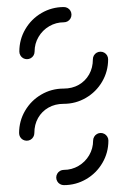

<svg xmlns="http://www.w3.org/2000/svg" viewBox="-20 -539 372 559"><path d="M273.3 -151.9Q279.3 -151.9 284.4 -148.9Q289.6 -145.9 292.6 -140.7Q295.6 -135.6 295.6 -129.6Q295.6 -94.4 278.1 -64.6Q260.7 -34.8 230.9 -17.4Q201.1 0 165.9 0Q160 0 154.8 -3Q149.6 -5.9 146.7 -11.1Q143.7 -16.3 143.7 -22.2Q143.7 -28.1 146.7 -33.3Q149.6 -38.5 154.8 -41.5Q160 -44.4 165.9 -44.4Q188.9 -44.4 208.5 -55.9Q228.1 -67.4 239.6 -87Q251.1 -106.7 251.1 -129.6Q251.1 -135.6 254.1 -140.7Q257 -145.9 262.2 -148.9Q267.4 -151.9 273.3 -151.9ZM272.6 -388.5Q278.5 -388.5 283.7 -385.6Q288.9 -382.6 291.9 -377.4Q294.8 -372.2 294.8 -366.3Q294.8 -331.1 277.4 -301.3Q260 -271.5 230.2 -254.1Q200.4 -236.7 165.2 -236.7Q140.4 -236.7 121.1 -225.7Q101.9 -214.8 90.9 -195.6Q80 -176.3 80 -151.5Q80 -145.6 77 -140.4Q74.1 -135.2 68.9 -132.2Q63.7 -129.3 57.8 -129.3Q51.9 -129.3 46.7 -132.2Q41.5 -135.2 38.5 -140.4Q35.6 -145.6 35.6 -151.5Q35.6 -186.7 53 -216.5Q70.4 -246.3 100.2 -263.7Q130 -281.1 165.2 -281.1Q190 -281.1 209.3 -292Q228.5 -303 239.4 -322.2Q250.4 -341.5 250.4 -366.3Q250.4 -372.2 253.3 -377.4Q256.3 -382.6 261.5 -385.6Q266.7 -388.5 272.6 -388.5ZM58.5 -366.7Q52.6 -366.7 47.4 -369.6Q42.2 -372.6 39.3 -377.8Q36.3 -383 36.3 -388.9Q36.3 -424.1 53.7 -453.9Q71.1 -483.7 100.9 -501.1Q130.7 -518.5 165.9 -518.5Q171.9 -518.5 177 -515.6Q182.2 -512.6 185.2 -507.4Q188.1 -502.2 188.1 -496.3Q188.1 -490.4 185.2 -485.2Q182.2 -480 177 -477Q171.9 -474.1 165.9 -474.1Q143 -474.1 123.3 -462.6Q103.7 -451.1 92.2 -431.5Q80.7 -411.9 80.7 -388.9Q80.7 -383 77.8 -377.8Q74.8 -372.6 69.6 -369.6Q64.4 -366.7 58.5 -366.7Z"/></svg>

Font: 26F Galaxy Sans
Style: Regular
Weight: 400
Designer: C₂₉H₂₅N₃O₅
Version: Version 1.100;FEAKit 1.0